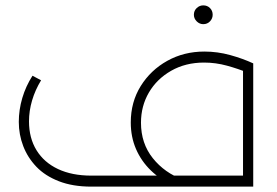

<svg xmlns="http://www.w3.org/2000/svg" viewBox="-20 -695 1030 715"><path d="M608 -41V0H320Q251 0 199.5 -20Q148 -40 115.5 -74Q83 -108 66.5 -151Q50 -194 50 -241Q50 -286 63 -330Q76 -374 101 -413L133 -396Q111 -360 99.5 -321Q88 -282 88 -243Q88 -181 116 -135.5Q144 -90 196 -65.5Q248 -41 320 -41ZM335 0Q321 0 318 -6Q315 -12 315 -21Q315 -31 318 -36Q321 -41 335 -41ZM335 0V-41H885V-459H923V0ZM624 -5Q577 -26 541.5 -60.5Q506 -95 486.5 -140Q467 -185 467 -239Q467 -315 504 -374.5Q541 -434 603 -468.5Q665 -503 741 -503Q790 -503 837 -490Q884 -477 923 -459L906 -423Q867 -439 825 -450.5Q783 -462 740 -462Q671 -462 617.5 -431.5Q564 -401 534.5 -350.5Q505 -300 505 -238Q505 -161 549 -106Q593 -51 662 -26ZM737 -605Q723 -605 712.5 -615.5Q702 -626 702 -640Q702 -655 712.5 -665Q723 -675 737 -675Q752 -675 762 -665Q772 -655 772 -640Q772 -626 762 -615.5Q752 -605 737 -605Z"/></svg>

Font: Alexandria ExtraLight
Style: Regular
Weight: 250
Designer: Mohamed Gaber
Foundry: Kief Type Foundry
Version: Version 5.100